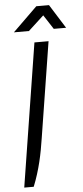

<svg xmlns="http://www.w3.org/2000/svg" viewBox="-65 -765 465 1070"><g transform="rotate(-5 168.0 -230.5)"><path d="M44 -597H128L215 -677L267 -597H336L252 -731H181ZM26 270H79C116 178 134 90 147 4L232 -531H153Z"/></g></svg>

Font: Exo
Style: Regular Italic
Weight: 400
Designer: Natanael Gama
Version: Version 1.00